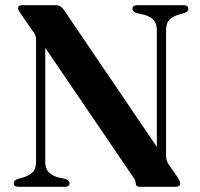

<svg xmlns="http://www.w3.org/2000/svg" viewBox="-20 -720 772 740"><path d="M248 -14Q248 0 229.5 0H51.5Q33 0 33 -14Q33 -24.5 47.5 -30L73.5 -37.5Q96.5 -45.5 107.8 -58.2Q119 -71 119 -96.5V-564.5Q119 -576 116.5 -583.2Q114 -590.5 104 -603.5L60 -667Q49.5 -682 49.5 -688Q49.5 -700 65 -700H196.5Q213.5 -700 226.5 -681.5L584.5 -154V-603.5Q584.5 -628.5 573.2 -641.5Q562 -654.5 538.5 -662.5L505 -670Q490.5 -676 490.5 -686Q490.5 -700 509.5 -700H687.5Q706 -700 706 -686Q706 -675.5 691.5 -670L665 -662.5Q642.5 -655 631.2 -642Q620 -629 620 -603.5V-122.5Q620 -101 629.5 -87L663 -39Q670 -28 672.2 -22.8Q674.5 -17.5 674.5 -13.5Q674.5 0 657 0H519.5Q503 0 503 -14Q503 -19.5 500.8 -25.2Q498.5 -31 489.5 -43L154.5 -535.5V-96.5Q154.5 -71.5 165.8 -58.5Q177 -45.5 200 -37.5L233.5 -30Q248 -24.5 248 -14Z"/></svg>

Font: Fraunces 72pt S000 SemiBold
Style: Regular
Weight: 600
Version: Version 1.000; ttfautohint (v1.8.3)